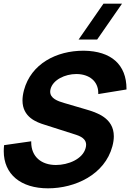

<svg xmlns="http://www.w3.org/2000/svg" viewBox="-54 -1010 745 1045"><path d="M474.9 -795 610.1 -990H509.1L373.9 -795ZM207.4 15C354.4 15 516.2 -59 557.7 -214C563.1 -234.1 565.5 -252.1 565.5 -268.2C565.5 -368.7 471.7 -397.8 412.6 -415L296.7 -449C258.9 -459.6 219.2 -474.9 219.2 -510.8C219.2 -515.5 219.9 -520.5 221.3 -526C234.6 -575.5 299.5 -607.1 361.4 -607.1C363.3 -607.1 365.1 -607.1 367 -607C429.8 -605.1 480.9 -569.9 480.9 -503.3C480.9 -501.5 480.9 -499.8 480.8 -498L634.5 -523C634.5 -523.9 634.5 -524.9 634.5 -525.8C634.5 -659 550.5 -732 403 -734C402 -734 401 -734 400 -734C253.4 -734 115 -663 76.4 -519C70.9 -498.2 68.4 -479.7 68.4 -463.3C68.4 -371.8 145.2 -344.6 189.1 -331L361.3 -276C401.7 -262.7 414.7 -243.8 414.7 -222.3C414.7 -216.4 413.7 -210.3 412 -204C396 -144 317.4 -112 250.4 -112C171.9 -112 115.9 -156.3 115.9 -236.3C115.9 -237.8 115.9 -239.4 116 -241L-31.7 -220C-33 -208.8 -33.6 -197.9 -33.6 -187.4C-33.6 -60.8 59.7 15 207.4 15Z"/></svg>

Font: Manrope
Style: ExtraBoldItalic
Weight: 800
Italic angle: -15°
Designer: Mikhail Sharanda
Foundry: Mikhail Sharanda
Version: Version 4.502;hotconv 1.0.109;makeotfexe 2.5.65596